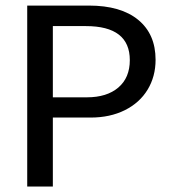

<svg xmlns="http://www.w3.org/2000/svg" viewBox="-20 -679 640 699"><path d="M546.4 -461.4Q546.4 -400.4 517.3 -352.5Q488.3 -304.7 434.3 -277.8Q380.4 -251 309.6 -251H172.4V0H79.1V-658.7H303.7Q419.9 -658.7 483.2 -606.7Q546.4 -554.7 546.4 -461.4ZM452.6 -460Q452.6 -584 292.5 -584H172.4V-324.7H296.4Q369.1 -324.7 410.9 -360.4Q452.6 -396 452.6 -460Z"/></svg>

Font: Cousine
Style: Regular
Weight: 400
Monospace: yes
Designer: Steve Matteson
Foundry: Monotype Imaging Inc.
Version: Version 1.21